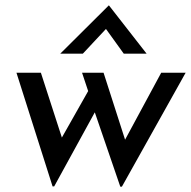

<svg xmlns="http://www.w3.org/2000/svg" viewBox="-20 -688 719 723"><path d="M679 -414 439 15H433L337 -265L184 14H178L42 -414H134L213 -170L312 -345L289 -414H370L451 -162L587 -414ZM446 -486 379 -579 292 -486H207L390 -668L532 -486Z"/></svg>

Font: Josefin Sans
Style: Italic
Weight: 400
Italic angle: -7°
Designer: Santiago Orozco
Foundry: Typemade
Version: Version 2.000